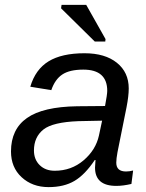

<svg xmlns="http://www.w3.org/2000/svg" viewBox="-20 -756 596 786"><path d="M456 5Q369 5 369 -70L371 -101H368Q328 -41 285 -15.5Q242 10 179 10Q112 10 68 -31Q25 -71 25 -136Q25 -227 90.5 -273Q156 -319 296 -321L410 -322Q419 -370 419 -384Q419 -471 321 -471Q265 -471 235 -451Q205 -431 190 -387L104 -401Q125 -472 179 -505Q233 -538 326 -538Q410 -538 458.5 -499Q507 -460 507 -394Q507 -363 498 -317L461 -133Q456 -106 456 -90Q456 -54 496 -54Q510 -54 525 -58L518 -3Q484 5 456 5ZM385 -201 398 -262 301 -260Q196 -256 158 -226Q119 -195 119 -140Q119 -103 142.5 -80Q166 -57 204 -57Q272 -57 322 -99.5Q372 -142 385 -201ZM411 -586H368L230 -722L232 -736H333L412 -596Z"/></svg>

Font: Libra Sans
Style: Italic
Weight: 400
Italic angle: -12°
Foundry: Context Ltd
Version: Version 1.002